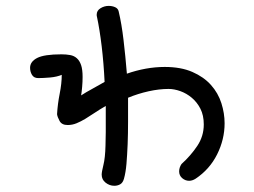

<svg xmlns="http://www.w3.org/2000/svg" viewBox="-20 -629 845 639"><path d="M302.7 -573.2Q301.8 -575.2 301.8 -580.1Q301.8 -593.8 314.5 -601.6Q327.1 -609.4 341.8 -609.4Q353.5 -609.4 363.3 -605Q373 -600.6 375 -590.8Q384.8 -549.8 391.1 -496.1Q397.5 -442.4 402.3 -383.8Q432.6 -394.5 464.8 -400.4Q497.1 -406.2 528.3 -406.2Q582 -406.2 620.1 -389.6Q658.2 -373 682.1 -346.2Q706.1 -319.3 716.8 -285.6Q727.5 -252 727.5 -218.8Q727.5 -165 702.6 -115.2Q677.7 -65.4 630.9 -34.2Q620.1 -27.3 609.4 -27.3Q596.7 -27.3 586.4 -36.1Q576.2 -44.9 576.2 -58.6Q576.2 -71.3 584 -83Q615.2 -111.3 636.7 -143.6Q658.2 -175.8 658.2 -214.8Q658.2 -245.1 647 -267.1Q635.7 -289.1 618.2 -303.7Q600.6 -318.4 580.1 -325.7Q559.6 -333 541 -333Q509.8 -333 474.6 -325.2Q439.5 -317.4 406.2 -303.7Q406.2 -263.7 406.2 -224.1Q406.2 -184.6 404.8 -148.9Q403.3 -113.3 400.9 -84Q398.4 -54.7 392.6 -34.2Q388.7 -20.5 379.9 -15.6Q371.1 -10.7 360.4 -10.7Q344.7 -10.7 331.5 -21Q318.4 -31.2 318.4 -47.9Q318.4 -56.6 324.2 -80.1Q330.1 -103.5 331.1 -144.5Q332 -167 332 -189.5Q332 -211.9 332 -235.4V-276.4Q311.5 -264.6 294.9 -253.4Q278.3 -242.2 263.7 -233.4Q249 -224.6 234.9 -218.8Q220.7 -212.9 205.1 -212.9Q185.5 -212.9 178.2 -226.6Q170.9 -240.2 169.9 -249Q171.9 -283.2 178.7 -317.4Q185.5 -351.6 185.5 -379.9Q178.7 -377 168.5 -374.5Q158.2 -372.1 147 -371.1Q135.7 -370.1 125 -369.6Q114.3 -369.1 107.4 -369.1Q92.8 -369.1 86.4 -379.9Q80.1 -390.6 80.1 -403.3Q80.1 -423.8 103.5 -436Q127 -448.2 184.6 -448.2Q200.2 -448.2 213.4 -445.8Q226.6 -443.4 235.8 -435.1Q245.1 -426.8 250 -412.1Q254.9 -397.5 254.9 -373Q254.9 -356.4 253.4 -339.8Q252 -323.2 250 -311.5Q266.6 -322.3 285.6 -332.5Q304.7 -342.8 328.1 -356.4Q325.2 -418 318.4 -475.1Q311.5 -532.2 302.7 -573.2Z"/></svg>

Font: Gamja Flower
Style: Regular
Weight: 400
Designer: YoonDesign Inc.
Foundry: YoonDesign Inc.
Version: Version 3.00;build 20171102